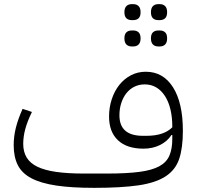

<svg xmlns="http://www.w3.org/2000/svg" viewBox="-20 -894 949 926"><path d="M434 12Q326 12 252 1Q178 -10 132 -34Q86 -58 66 -97.5Q46 -137 46 -194Q46 -236 56.5 -278Q67 -320 89 -369L134 -354Q112 -309 102 -272Q92 -235 92 -200Q92 -162 108.5 -134.5Q125 -107 160 -90Q195 -73 250.5 -65Q306 -57 384 -57H497Q591 -57 652 -65Q713 -73 748 -92Q783 -111 797 -143.5Q811 -176 811 -225V-243H807Q787 -212 751.5 -194.5Q716 -177 672 -177Q592 -177 549 -217.5Q506 -258 506 -332Q506 -376 519 -415.5Q532 -455 555.5 -484.5Q579 -514 611.5 -531Q644 -548 683 -548Q767 -548 814.5 -473Q862 -398 862 -263Q862 -180 844 -127Q826 -74 778 -43Q730 -12 647 0Q564 12 434 12ZM687 -239Q770 -239 811 -280V-283Q811 -329 802 -366.5Q793 -404 775.5 -431Q758 -458 733.5 -472.5Q709 -487 678 -487Q651 -487 628.5 -476Q606 -465 590 -445Q574 -425 565 -397.5Q556 -370 556 -338Q556 -239 669 -239ZM743 -670Q727 -670 717.5 -679.5Q708 -689 708 -709Q708 -729 717.5 -738Q727 -747 743 -747H751Q767 -747 776.5 -738Q786 -729 786 -709Q786 -689 776.5 -679.5Q767 -670 751 -670ZM743 -797Q727 -797 717.5 -806Q708 -815 708 -835Q708 -855 717.5 -864.5Q727 -874 743 -874H751Q767 -874 776.5 -864.5Q786 -855 786 -835Q786 -815 776.5 -806Q767 -797 751 -797ZM615 -670Q599 -670 589.5 -679.5Q580 -689 580 -709Q580 -729 589.5 -738Q599 -747 615 -747H623Q639 -747 648.5 -738Q658 -729 658 -709Q658 -689 648.5 -679.5Q639 -670 623 -670ZM615 -797Q599 -797 589.5 -806Q580 -815 580 -835Q580 -855 589.5 -864.5Q599 -874 615 -874H623Q639 -874 648.5 -864.5Q658 -855 658 -835Q658 -815 648.5 -806Q639 -797 623 -797Z"/></svg>

Font: IBM Plex Sans Arabic Light
Style: Regular
Weight: 300
Designer: Mike Abbink, Paul van der Laan, Pieter van Rosmalen, Wael Morcos, Khajak Apelian
Foundry: Bold Monday
Version: Version 1.2